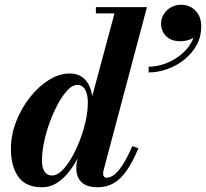

<svg xmlns="http://www.w3.org/2000/svg" viewBox="-20 -780 869 810"><path d="M393 10Q346.5 10 324.2 -11Q302 -32 302 -69.5Q302 -74.5 302.2 -82.2Q302.5 -90 304.5 -97.5L320 -177.5L355 -259L354.5 -320L463 -723.5H384.5V-750H600L417 -62Q415 -54.5 415 -46.5Q415 -40 418.5 -35.2Q422 -30.5 430.5 -30.5Q445.5 -30.5 462 -43Q478.5 -55.5 497.5 -84.5Q516.5 -113.5 538 -163.5L564 -154.5Q539.5 -96 514 -59.8Q488.5 -23.5 459 -6.8Q429.5 10 393 10ZM157.5 10Q88.5 10 57.2 -34.5Q26 -79 26 -152.5Q26 -210 47.8 -266.2Q69.5 -322.5 105.5 -368.5Q141.5 -414.5 185.5 -442.2Q229.5 -470 274.5 -470Q305.5 -470 327 -454.8Q348.5 -439.5 359.8 -411Q371 -382.5 371 -342.5Q371 -317.5 364.8 -282Q358.5 -246.5 346.2 -206.8Q334 -167 315.8 -128.5Q297.5 -90 273.8 -58.8Q250 -27.5 221 -8.8Q192 10 157.5 10ZM200 -39.5Q219.5 -39.5 240.5 -59.5Q261.5 -79.5 281 -112.8Q300.5 -146 316.2 -186.5Q332 -227 341.2 -268.5Q350.5 -310 350.5 -346Q350.5 -370 345.5 -386.8Q340.5 -403.5 330.5 -412.8Q320.5 -422 306 -422Q286.5 -422 265.8 -400.5Q245 -379 225.5 -343.5Q206 -308 190.5 -265.8Q175 -223.5 166 -181Q157 -138.5 157 -103.5Q157 -73.5 167.8 -56.5Q178.5 -39.5 200 -39.5ZM607 -474.5V-498.5Q640.5 -498.5 675.5 -511Q710.5 -523.5 740 -546.5Q769.5 -569.5 787.2 -600.8Q805 -632 804.5 -670H828Q828 -649 814.2 -634.5Q800.5 -620 780.5 -613Q760.5 -606 741.5 -606Q702 -606 680.8 -627.5Q659.5 -649 659.5 -680.5Q659.5 -701.5 670.8 -719.8Q682 -738 701.2 -749Q720.5 -760 743.5 -760Q779 -760 804 -735.8Q829 -711.5 829 -667Q829 -625.5 809.8 -590.2Q790.5 -555 758.2 -529Q726 -503 686.5 -488.8Q647 -474.5 607 -474.5Z"/></svg>

Font: Bodoni Moda 9pt
Style: Bold Italic
Weight: 700
Italic angle: -13°
Designer: Owen Earl
Foundry: indestructible type
Version: Version 2.004